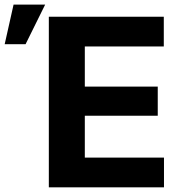

<svg xmlns="http://www.w3.org/2000/svg" viewBox="-145 -799 777 819"><path d="M63.3 0V-727.5H553.7V-600.8H216.8V-429.7H527.9V-305.3H216.8V-126.8H554.5V0ZM-125 -610.5 -87.1 -779.5H47.7L-35.9 -610.5Z"/></svg>

Font: Inter
Style: Regular
Weight: 400
Designer: Rasmus Andersson
Foundry: rsms
Version: Version 4.000;git-8c9346024